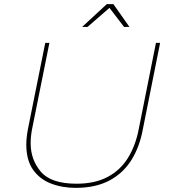

<svg xmlns="http://www.w3.org/2000/svg" viewBox="-20 -907 815 927"><path d="M605 -777H579L508.5 -869L402.5 -777H376.5L495.5 -887H527.5ZM345.5 0Q280 0 225.8 -21Q171.5 -42 139.2 -88Q107 -134 107 -209.5Q107 -241.5 115 -284.5L198.5 -700H218.5L135 -284.5Q128 -249.5 128 -215.5Q128 -136 177.2 -78Q226.5 -20 349.5 -20Q438.5 -20 500.2 -53Q562 -86 598.5 -145.8Q635 -205.5 650 -284.5L733 -700H753L670 -284.5Q654.5 -198.5 614.5 -134.5Q574.5 -70.5 507.8 -35.2Q441 0 345.5 0Z"/></svg>

Font: Argentum Sans Thin
Style: Italic
Weight: 100
Italic angle: -11°
Designer: Julieta Ulanovsky (font), Cristiano Sobral (main changes and remaster)
Foundry: Julieta Ulanovsky (font), Cristiano Sobral (main changes and remaster)
Version: Version 2.007;June 15, 2022;FontCreator 14.0.0.2814 64-bit; 